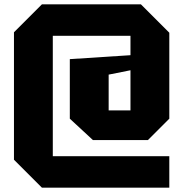

<svg xmlns="http://www.w3.org/2000/svg" viewBox="-20 -720 840 880"><path d="M44 12V-572L172 -700H626L756 -570V-176L658 -78H406L300 -176V-449L578 -467V-556H222V-4H756V140H172ZM478 -214H578V-398L478 -378Z"/></svg>

Font: Tektur ExtraBold
Style: Regular
Weight: 800
Designer: Adam Jagosz
Foundry: Adam Jagosz
Version: Version 1.005;gftools[0.9.30]